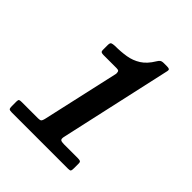

<svg xmlns="http://www.w3.org/2000/svg" viewBox="-153 -1013 639 639"><g transform="rotate(45 167.0 -693.0)"><path d="M-8 -471.5Q-8 -461.5 -5.5 -458.8Q-3 -456 7 -456H272Q281 -456 282.8 -459Q284.5 -462 284.5 -471V-493.5Q284.5 -501 280.5 -502.5Q276.5 -504 270 -504H205Q193.5 -504 189.2 -506.8Q185 -509.5 187 -520.5L275.5 -919Q277 -926.5 273.8 -928.2Q270.5 -930 263 -930H249Q239 -930 234.8 -926.5Q230.5 -923 227 -917Q210.5 -889.5 190 -876.5Q169.5 -863.5 145.2 -859.5Q121 -855.5 92.5 -855.5Q83 -855 78.5 -853Q74 -851 74 -840.5V-818Q74 -810.5 77.5 -808.8Q81 -807 87.5 -807H149Q157 -807 159.2 -804.2Q161.5 -801.5 161.5 -793L100 -518.5Q98 -510 95 -507Q92 -504 82.5 -504H6Q-2 -504 -5 -502.5Q-8 -501 -8 -493Z"/></g></svg>

Font: Besley
Style: Bold Italic
Weight: 700
Italic angle: -13°
Designer: Owen Earl
Foundry: indestructible type*
Version: Version 2.001